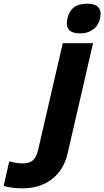

<svg xmlns="http://www.w3.org/2000/svg" viewBox="-136 -780 565 1040"><path d="M368 -546 230 52Q209 142 144.5 191Q80 240 -13 240Q-73 240 -112 228L-116 226L-86 94L-77 96Q-45 105 -10 105Q25 105 43.5 87Q62 69 71 30L204 -546ZM335 -760Q424 -760 406 -680Q397 -641 368 -620Q339 -599 298 -599Q211 -599 229 -680Q247 -760 335 -760Z"/></svg>

Font: Passageway
Style: BdIt
Weight: 700
Foundry: Ascender Corporation
Version: Version 1.11